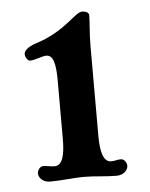

<svg xmlns="http://www.w3.org/2000/svg" viewBox="-41 -812 419 536"><g transform="rotate(-5 168.0 -544.5)"><path d="M78.1 -312C110.4 -312 144.5 -316.9 173.3 -316.9C203.6 -316.9 233.4 -312 264.6 -312C286.1 -312 296.9 -326.7 296.9 -337.4C296.9 -344.2 291 -356.9 280.3 -356.9C270.5 -356.9 263.2 -353.5 253.4 -353.5C231.9 -353.5 223.6 -381.3 223.6 -427.2V-678.7C223.6 -716.8 227.5 -740.7 227.5 -765.1C227.5 -772 220.2 -776.9 208 -776.9C188.5 -776.9 155.8 -726.1 73.7 -700.2C46.9 -691.9 38.6 -680.2 38.6 -672.9C38.6 -665 44.9 -653.3 52.2 -653.3C66.4 -653.3 85.9 -663.1 98.1 -663.1C117.2 -663.1 124 -639.6 124 -591.3V-427.2C124 -381.3 116.2 -353.5 94.7 -353.5C84 -353.5 71.8 -356.9 63 -356.9C52.2 -356.9 46.4 -344.2 46.4 -337.4C46.4 -326.7 57.1 -312 78.1 -312Z"/></g></svg>

Font: Stoke
Style: Regular
Weight: 400
Designer: Nicole Fally
Foundry: Nicole Fally
Version: Version 1.002